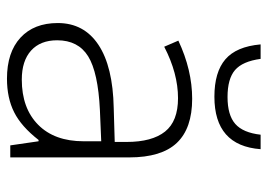

<svg xmlns="http://www.w3.org/2000/svg" viewBox="-132 -652 793 570"><g transform="rotate(90 265.0 -366.5)"><path d="M47.9 -141.1Q47.9 -218.8 112.5 -261.7Q177.2 -304.7 299.8 -307.1L400.9 -310.1V-345.2Q400.9 -420.9 370.1 -459.5Q339.4 -498 271 -498Q197.3 -498 118.2 -457L100.1 -499Q187.5 -540 272.9 -540Q360.4 -540 403.6 -494.6Q446.8 -449.2 446.8 -353V0H411.1L398.9 -84H395Q355 -32.7 312.7 -11.5Q270.5 9.8 212.9 9.8Q134.8 9.8 91.3 -30.3Q47.9 -70.3 47.9 -141.1ZM99.1 -139.2Q99.1 -89.4 129.6 -61.8Q160.2 -34.2 215.8 -34.2Q300.8 -34.2 349.9 -82.8Q398.9 -131.3 398.9 -217.8V-270L306.2 -266.1Q194.3 -260.7 146.7 -231.2Q99.1 -201.7 99.1 -139.2ZM111.3 -743.2H154.3Q161.6 -689.5 187.5 -667.2Q213.4 -645 267.6 -645Q321.3 -645 347.4 -668Q373.5 -690.9 379.4 -743.2H422.4Q412.1 -606 266.6 -606Q193.8 -606 155.8 -638.4Q117.7 -670.9 111.3 -743.2Z"/></g></svg>

Font: Open Sans Light
Style: Regular
Weight: 300
Foundry: Ascender Corporation
Version: Version 1.10